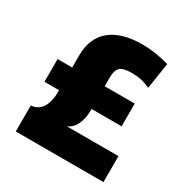

<svg xmlns="http://www.w3.org/2000/svg" viewBox="-168 -882 994 1024"><g transform="rotate(30 328.5 -370.0)"><path d="M66 -160Q95 -162 115 -178.5Q135 -195 145.5 -225.5Q156 -256 156 -298V-520Q156 -627 224 -683.5Q292 -740 421 -740Q501 -740 586 -715L561 -555Q530 -569 504 -574.5Q478 -580 446 -580Q395 -580 375.5 -562.5Q356 -545 356 -500V-298Q356 -247 338.5 -210.5Q321 -174 291 -162V-160H606V0H66ZM66 -306V-446H541V-306Z"/></g></svg>

Font: M PLUS 1 Thin Black
Style: Regular
Weight: 900
Version: Version 1.001